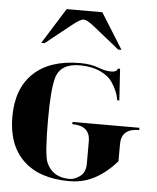

<svg xmlns="http://www.w3.org/2000/svg" viewBox="-53 -788 687 838"><g transform="rotate(5 290.5 -368.5)"><path d="M283.2 -703.1Q269.5 -703.1 237.3 -677.7L122.1 -585.9H107.4L205.1 -742.2H361.3L459 -585.9H444.3L330.1 -677.7Q297.9 -703.1 283.2 -703.1ZM282.2 4.9Q150.4 4.9 80.1 -62.5Q9.8 -129.9 9.8 -253.9Q9.8 -377.9 81.1 -445.3Q152.3 -512.7 284.2 -512.7Q331.1 -512.7 364.7 -500Q396 -487.8 421.6 -487.8Q447.3 -487.8 450.2 -502.9H460L468.8 -365.2H459Q455.1 -401.9 426.3 -444.3Q409.2 -469.2 372.1 -486.1Q335 -502.9 284.2 -502.9Q199.2 -502.9 180.7 -438.5Q166 -386.7 166 -253.9Q166 -98.6 180.7 -66.4Q208 -4.9 282.2 -4.9Q304.2 -4.9 327.9 -22.5Q351.6 -40 351.6 -78.1V-175.8Q351.6 -244.1 273.4 -244.1V-253.9H566.4V-244.1Q488.3 -244.1 488.3 -175.8V-100.6Q435.5 -40 375 -13.7Q333 4.9 282.2 4.9Z"/></g></svg>

Font: spinweradC
Style: Bold
Weight: 700
Width: 7
Version: Version 0.3